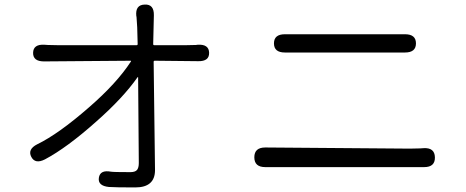

<svg xmlns="http://www.w3.org/2000/svg" viewBox="-20 -796 2040 841"><path d="M457 23Q408 18 413 -17Q418 -53 466 -44Q477 -42 551 -42Q572 -42 580 -51.5Q588 -61 588 -82L585 -456Q585 -461 582 -457Q519 -367 401 -263Q273 -149 177 -98Q134 -76 117 -109Q100 -142 143 -164Q236 -209 370 -326Q491 -431 553 -526Q556 -530 551 -530L173 -527Q124 -527 125 -565Q126 -603 175 -600L190 -599Q213 -598 236 -598H578Q583 -598 583 -603L581 -676Q580 -699 578 -722L577 -726Q572 -775 614 -776Q655 -778 654 -729L651 -603Q651 -598 656 -598H792Q815 -598 838 -599L846 -600Q895 -603 896 -565Q897 -527 848 -528L658 -530Q653 -530 653 -525L659 -51Q659 25 572.5 25Q486 25 457 23Z M1142 -64Q1094 -64 1094 -107Q1094 -150 1142 -150L1775 -145Q1798 -145 1821 -146L1835 -147Q1884 -150 1885 -107Q1886 -64 1838 -64ZM1228 -566Q1180 -566 1180 -606Q1180 -646 1228 -646H1754Q1802 -646 1802 -606Q1802 -566 1754 -566Z"/></svg>

Font: Resource Han Rounded KR Normal
Style: Regular
Weight: 350
Designer: Cyano Hao (round all glyphs); Ryoko NISHIZUKA 西塚涼子 (kana, bopomofo & ideographs); Paul D. Hunt (Latin, Greek & Cyrillic)
Foundry: Cyano Hao
Version: 0.990